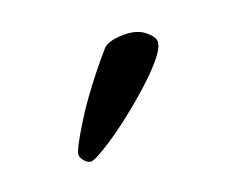

<svg xmlns="http://www.w3.org/2000/svg" viewBox="-46 -733 332 283"><g transform="rotate(-20 120.5 -591.5)"><path d="M57.6 -511.7Q52.7 -511.7 47.9 -517.1Q43 -522.5 43 -527.3Q43 -535.2 67.4 -574.2Q91.8 -613.3 133.8 -662.1Q142.6 -670.9 167 -670.9Q186.5 -670.9 198.2 -661.6Q210 -652.3 210 -644.5Q210 -634.8 196.3 -618.7Q182.6 -602.5 161.6 -584Q140.6 -565.4 118.7 -548.8Q96.7 -532.2 79.6 -522Q62.5 -511.7 57.6 -511.7Z"/></g></svg>

Font: Crimson Text SemiBold
Style: Regular
Weight: 600
Designer: Sebastian Kosch
Foundry: Sebastian Kosch
Version: Version 1.100; ttfautohint (v1.8.4)